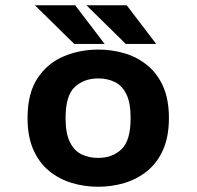

<svg xmlns="http://www.w3.org/2000/svg" viewBox="-20 -701 750 732"><path d="M354.5 11Q302 11 253.8 -3.5Q205.5 -18 167.5 -49Q129.5 -80 107.2 -130Q85 -180 85 -251Q85 -345.5 123.2 -403Q161.5 -460.5 223 -486.2Q284.5 -512 354.5 -512Q406.5 -512 454.8 -497.8Q503 -483.5 541.2 -452.5Q579.5 -421.5 601.8 -371.8Q624 -322 624 -251Q624 -180 601.8 -130Q579.5 -80 541.2 -49Q503 -18 454.8 -3.5Q406.5 11 354.5 11ZM354.5 -99Q408 -99 443 -131.8Q478 -164.5 478 -251Q478 -308.5 462 -341.5Q446 -374.5 418 -388.2Q390 -402 354.5 -402Q300.5 -402 265.2 -369.5Q230 -337 230 -251Q230 -193 246.2 -159.8Q262.5 -126.5 290.5 -112.8Q318.5 -99 354.5 -99ZM575.5 -533.5H459.5L309.5 -681H463ZM379 -533.5H263L113 -681H266.5Z"/></svg>

Font: League Mono SemiBold
Style: Regular
Weight: 600
Width: 6
Designer: Tyler Finck
Foundry: The League of Moveable Type / Tyler Finck
Version: Version 2.300;RELEASE